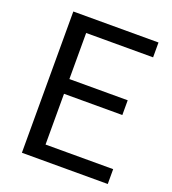

<svg xmlns="http://www.w3.org/2000/svg" viewBox="-131 -810 813 908"><g transform="rotate(20 276.0 -355.5)"><path d="M174.3 -74.7H514.6V0H82.5V-710.9H511.2V-636.2H174.3V-404.3H467.8V-330.1H174.3Z"/></g></svg>

Font: Robert Sans Medium
Style: Regular
Weight: 500
Designer: Christian Robertson (extended by Adam Twardoch)
Foundry: Google
Version: Version 12.135;April 2, 2019;FontCreator 11.5.0.2425 64-bit;